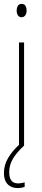

<svg xmlns="http://www.w3.org/2000/svg" viewBox="-20 -744 217 981"><path d="M91 -724Q105 -724 110.5 -713.5Q116 -703 116 -691Q116 -675 109 -665.5Q102 -656 90 -656Q77 -656 71 -666.5Q65 -677 65 -690Q65 -702 70.5 -713Q76 -724 91 -724ZM103 -527V0H77V-527ZM27 136Q27 193 72 193Q81 193 91.5 191Q102 189 106 188V211Q100 213 91 215Q82 217 71 217Q38 217 19 197Q0 177 0 140Q0 99 22.5 61.5Q45 24 83 -9L103 0Q64 36 45.5 68Q27 100 27 136Z"/></svg>

Font: Noto Sans Lao ExtraCondensed Thin
Style: Regular
Weight: 100
Width: 2
Designer: Monotype Design Team
Foundry: Monotype Imaging Inc.
Version: Version 2.003; ttfautohint (v1.8.4.7-5d5b)